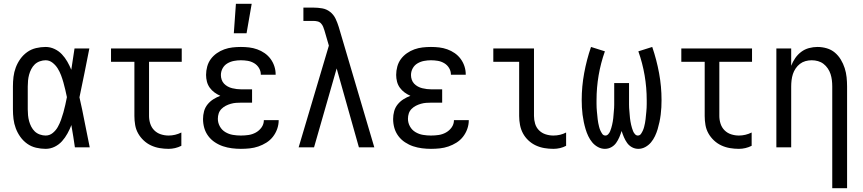

<svg xmlns="http://www.w3.org/2000/svg" viewBox="-20 -775 4540 1010"><path d="M220 8Q195 8 169.5 2Q144 -4 123 -19Q102 -34 87 -55Q72 -76 63 -100Q54 -124 51 -149Q48 -174 48 -200V-320Q48 -346 51 -371Q54 -396 63 -420Q72 -444 87 -465Q102 -486 123 -501Q144 -516 169.5 -522Q195 -528 220 -528Q244 -528 266.5 -517.5Q289 -507 305.5 -489.5Q322 -472 334 -451Q346 -430 355 -408Q359 -436 363.5 -464Q368 -492 372 -520H450Q437 -456 424.5 -391.5Q412 -327 398 -263Q413 -198 425.5 -132Q438 -66 452 0H374Q370 -28 365.5 -56.5Q361 -85 356 -113V-118Q347 -95 335 -73Q323 -51 306.5 -32.5Q290 -14 267.5 -3Q245 8 220 8ZM220 -62Q241 -62 257.5 -75.5Q274 -89 284 -107Q294 -125 301 -144.5Q308 -164 313.5 -183.5Q319 -203 323.5 -223.5Q328 -244 332 -264Q328 -283 323.5 -302.5Q319 -322 313.5 -341.5Q308 -361 301 -379.5Q294 -398 283.5 -415Q273 -432 256.5 -445Q240 -458 220 -458Q205 -458 189.5 -452.5Q174 -447 163 -436.5Q152 -426 144.5 -411.5Q137 -397 133 -382Q129 -367 127.5 -351.5Q126 -336 126 -320V-200Q126 -184 127.5 -168.5Q129 -153 133 -138Q137 -123 144.5 -108.5Q152 -94 163 -83.5Q174 -73 189.5 -67.5Q205 -62 220 -62Z M867 8Q843 8 819.5 4Q796 0 774.5 -10Q753 -20 735.5 -36.5Q718 -53 706.5 -73.5Q695 -94 691 -117.5Q687 -141 687 -165V-450H564V-520H936V-450H764V-165Q764 -144 770.5 -124Q777 -104 791.5 -89.5Q806 -75 826 -68.5Q846 -62 867 -62Q884 -62 901 -66Q918 -70 934 -78V-8Q918 0 901 4Q884 8 867 8Z M1247 8Q1224 8 1200 5Q1176 2 1153.5 -5.5Q1131 -13 1110.5 -26.5Q1090 -40 1075.5 -59.5Q1061 -79 1054.5 -102Q1048 -125 1048 -149Q1048 -170 1053.5 -190Q1059 -210 1072 -226Q1085 -242 1102.5 -253Q1120 -264 1139 -271Q1123 -278 1108.5 -288.5Q1094 -299 1083.5 -313.5Q1073 -328 1068.5 -345.5Q1064 -363 1064 -381Q1064 -403 1070 -425Q1076 -447 1089 -464.5Q1102 -482 1120.5 -495Q1139 -508 1160 -515.5Q1181 -523 1203 -525.5Q1225 -528 1247 -528Q1269 -528 1290.5 -525.5Q1312 -523 1333 -515.5Q1354 -508 1372 -495.5Q1390 -483 1403 -465.5Q1416 -448 1423 -427Q1430 -406 1430 -384V-382H1352V-383Q1352 -401 1342.5 -417Q1333 -433 1317 -442.5Q1301 -452 1283 -455Q1265 -458 1247 -458Q1229 -458 1210.5 -454.5Q1192 -451 1176 -441.5Q1160 -432 1151 -415.5Q1142 -399 1142 -380Q1142 -368 1146 -356Q1150 -344 1158.5 -335Q1167 -326 1178 -320Q1189 -314 1201 -311Q1213 -308 1225.5 -306.5Q1238 -305 1250 -305H1306V-235H1250Q1236 -235 1222 -234Q1208 -233 1194 -229Q1180 -225 1167.5 -218.5Q1155 -212 1145 -202Q1135 -192 1130.5 -178.5Q1126 -165 1126 -150Q1126 -129 1136.5 -110Q1147 -91 1165.5 -80Q1184 -69 1205 -65.5Q1226 -62 1247 -62Q1268 -62 1288 -65Q1308 -68 1326 -78Q1344 -88 1356 -105Q1368 -122 1368 -143H1446V-142Q1446 -119 1438 -96.5Q1430 -74 1415.5 -55.5Q1401 -37 1381 -24.5Q1361 -12 1339 -4.5Q1317 3 1294 5.5Q1271 8 1247 8ZM1210 -600 1221 -755H1304L1277 -600Z M1551 0 1710 -535 1687 -614Q1684 -624 1680 -634Q1676 -644 1668.5 -652Q1661 -660 1650 -662.5Q1639 -665 1629 -665H1576V-735H1629Q1652 -735 1675 -731Q1698 -727 1716.5 -712.5Q1735 -698 1745 -677Q1755 -656 1762 -633L1949 0H1868L1751 -415L1632 0Z M2247 8Q2224 8 2200 5Q2176 2 2153.5 -5.5Q2131 -13 2110.5 -26.5Q2090 -40 2075.5 -59.5Q2061 -79 2054.5 -102Q2048 -125 2048 -149Q2048 -170 2053.5 -190Q2059 -210 2072 -226Q2085 -242 2102.5 -253Q2120 -264 2139 -271Q2123 -278 2108.5 -288.5Q2094 -299 2083.5 -313.5Q2073 -328 2068.5 -345.5Q2064 -363 2064 -381Q2064 -403 2070 -425Q2076 -447 2089 -464.5Q2102 -482 2120.5 -495Q2139 -508 2160 -515.5Q2181 -523 2203 -525.5Q2225 -528 2247 -528Q2269 -528 2290.5 -525.5Q2312 -523 2333 -515.5Q2354 -508 2372 -495.5Q2390 -483 2403 -465.5Q2416 -448 2423 -427Q2430 -406 2430 -384V-382H2352V-383Q2352 -401 2342.5 -417Q2333 -433 2317 -442.5Q2301 -452 2283 -455Q2265 -458 2247 -458Q2229 -458 2210.5 -454.5Q2192 -451 2176 -441.5Q2160 -432 2151 -415.5Q2142 -399 2142 -380Q2142 -368 2146 -356Q2150 -344 2158.5 -335Q2167 -326 2178 -320Q2189 -314 2201 -311Q2213 -308 2225.5 -306.5Q2238 -305 2250 -305H2306V-235H2250Q2236 -235 2222 -234Q2208 -233 2194 -229Q2180 -225 2167.5 -218.5Q2155 -212 2145 -202Q2135 -192 2130.5 -178.5Q2126 -165 2126 -150Q2126 -129 2136.5 -110Q2147 -91 2165.5 -80Q2184 -69 2205 -65.5Q2226 -62 2247 -62Q2268 -62 2288 -65Q2308 -68 2326 -78Q2344 -88 2356 -105Q2368 -122 2368 -143H2446V-142Q2446 -119 2438 -96.5Q2430 -74 2415.5 -55.5Q2401 -37 2381 -24.5Q2361 -12 2339 -4.5Q2317 3 2294 5.5Q2271 8 2247 8Z M2891 8Q2867 8 2843.5 4Q2820 0 2798.5 -10Q2777 -20 2759.5 -36.5Q2742 -53 2731 -73.5Q2720 -94 2715.5 -117.5Q2711 -141 2711 -165V-450H2575V-520H2789V-165Q2789 -144 2795 -124Q2801 -104 2815.5 -89.5Q2830 -75 2850 -68.5Q2870 -62 2891 -62Q2909 -62 2926 -66Q2943 -70 2958 -78V-8Q2943 0 2926 4Q2909 8 2891 8Z M3162 8Q3143 8 3125.5 -1.5Q3108 -11 3095.5 -26Q3083 -41 3074.5 -59Q3066 -77 3060.5 -95.5Q3055 -114 3051 -133Q3047 -152 3044.5 -171.5Q3042 -191 3041 -210.5Q3040 -230 3040 -249Q3040 -320 3053 -390.5Q3066 -461 3089 -528L3162 -505Q3140 -443 3129 -378.5Q3118 -314 3118 -248Q3118 -238 3118 -228Q3118 -218 3118.5 -208Q3119 -198 3120 -188Q3121 -178 3122 -168Q3123 -158 3124 -148Q3125 -138 3127 -128Q3129 -118 3131.5 -108Q3134 -98 3138 -89Q3142 -80 3148 -71Q3154 -62 3165 -62Q3173 -62 3179.5 -69Q3186 -76 3189.5 -84.5Q3193 -93 3195.5 -101.5Q3198 -110 3200 -118.5Q3202 -127 3203.5 -136Q3205 -145 3206 -153.5Q3207 -162 3207.5 -171Q3208 -180 3209 -189Q3210 -198 3210.5 -207Q3211 -216 3211 -224.5Q3211 -233 3211 -242Q3211 -251 3211 -260V-338H3289V-260Q3289 -251 3289 -242Q3289 -233 3289 -224.5Q3289 -216 3289.5 -207Q3290 -198 3291 -189Q3292 -180 3292.5 -171Q3293 -162 3294 -153.5Q3295 -145 3296.5 -136Q3298 -127 3300 -118.5Q3302 -110 3304.5 -101.5Q3307 -93 3310.5 -84.5Q3314 -76 3320.5 -69Q3327 -62 3335 -62Q3346 -62 3352 -71Q3358 -80 3362 -89Q3366 -98 3368.5 -108Q3371 -118 3373 -128Q3375 -138 3376 -148Q3377 -158 3378 -168Q3379 -178 3380 -188Q3381 -198 3381.5 -208Q3382 -218 3382 -228Q3382 -238 3382 -248Q3382 -314 3371 -378.5Q3360 -443 3338 -505L3411 -528Q3434 -461 3447 -390.5Q3460 -320 3460 -249Q3460 -230 3459 -210.5Q3458 -191 3455.5 -171.5Q3453 -152 3449 -133Q3445 -114 3439.5 -95.5Q3434 -77 3425.5 -59Q3417 -41 3404.5 -26Q3392 -11 3374.5 -1.5Q3357 8 3338 8Q3320 8 3304.5 -0.5Q3289 -9 3279 -23Q3269 -37 3262 -53.5Q3255 -70 3250 -86Q3245 -70 3238 -53.5Q3231 -37 3221 -23Q3211 -9 3195.5 -0.5Q3180 8 3162 8Z M3867 8Q3843 8 3819.5 4Q3796 0 3774.5 -10Q3753 -20 3735.5 -36.5Q3718 -53 3706.5 -73.5Q3695 -94 3691 -117.5Q3687 -141 3687 -165V-450H3564V-520H3936V-450H3764V-165Q3764 -144 3770.5 -124Q3777 -104 3791.5 -89.5Q3806 -75 3826 -68.5Q3846 -62 3867 -62Q3884 -62 3901 -66Q3918 -70 3934 -78V-8Q3918 0 3901 4Q3884 8 3867 8Z M4358 215V-320Q4358 -337 4356 -353.5Q4354 -370 4349 -385.5Q4344 -401 4334.5 -415Q4325 -429 4312 -439Q4299 -449 4283 -453.5Q4267 -458 4250 -458Q4233 -458 4217 -453.5Q4201 -449 4188 -439Q4175 -429 4165.5 -415Q4156 -401 4151 -385.5Q4146 -370 4144 -353.5Q4142 -337 4142 -320V0H4064V-520H4142V-429Q4150 -450 4163 -469Q4176 -488 4194.5 -502Q4213 -516 4235.5 -522Q4258 -528 4280 -528Q4305 -528 4329 -521Q4353 -514 4371.5 -498.5Q4390 -483 4403 -461.5Q4416 -440 4423.5 -416.5Q4431 -393 4433.5 -368.5Q4436 -344 4436 -320V215Z"/></svg>

Font: Iosevka Fuck
Style: Regular
Weight: 400
Monospace: yes
Designer: Belleve Invis
Foundry: Belleve Invis
Version: Version 28.0.7; ttfautohint (v1.8.3)